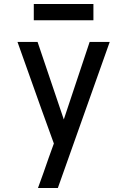

<svg xmlns="http://www.w3.org/2000/svg" viewBox="-20 -731 640 966"><path d="M171 215Q185 177 198.5 139Q212 101 225 63L251 -9L188 -183L68 -520H169L301 -130L431 -520H532L271 215ZM150 -629V-711H450V-629Z"/></svg>

Font: Iosevka Custom Medium Extended
Style: Regular
Weight: 500
Width: 7
Monospace: yes
Designer: Belleve Invis
Foundry: Belleve Invis
Version: Version 11.2.4; ttfautohint (v1.8.4)